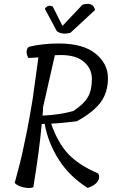

<svg xmlns="http://www.w3.org/2000/svg" viewBox="-20 -959 608 980"><path d="M280 -737Q404 -737 467.5 -685.5Q531 -634 531 -560.5Q531 -487 493.5 -436.5Q456 -386 372 -340Q293 -330 241 -328Q275 -230 328 -173.5Q381 -117 482 -73Q492 -51 476.5 -30.5Q461 -10 427 0Q334 -59 279.5 -145Q225 -231 208 -327L193 -326Q181 -191 150 -3Q131 4 101 -2.5Q71 -9 55 -25Q86 -137 99 -201.5Q112 -266 118 -292Q130 -352 147 -455L176 -666L125 -663Q114 -682 116 -699Q118 -716 131 -721Q200 -737 280 -737ZM200 -413Q200 -393 197 -369Q279 -372 354 -392Q407 -427 428 -462.5Q449 -498 449 -555.5Q449 -613 402 -648.5Q355 -684 260 -677ZM465 -908 340 -792Q297 -780 270 -800L209 -914Q223 -937 249 -926L299 -827L401 -935Q456 -951 465 -908Z"/></svg>

Font: Tillana
Style: Regular
Weight: 400
Designer: Lipi Raval (Devanagari, Latin), Jonny Pinhorn (Latin)
Foundry: Indian Type Foundry
Version: Version 2.002;PS 1.0;hotconv 1.0.79;makeotf.lib2.5.61930; tt